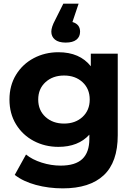

<svg xmlns="http://www.w3.org/2000/svg" viewBox="-20 -833 740 1055"><path d="M627 -538V-90Q627 58 550 130Q473 202 325 202Q247 202 177 183Q107 164 61 128L123 16Q157 44 209 60.5Q261 77 313 77Q394 77 432.5 40.5Q471 4 471 -70V-93Q410 -26 301 -26Q227 -26 165.5 -58.5Q104 -91 68 -150Q32 -209 32 -286Q32 -363 68 -422Q104 -481 165.5 -513.5Q227 -546 301 -546Q418 -546 479 -469V-538ZM473 -286Q473 -345 433.5 -381.5Q394 -418 332 -418Q270 -418 230 -381.5Q190 -345 190 -286Q190 -227 230 -190.5Q270 -154 332 -154Q394 -154 433.5 -190.5Q473 -227 473 -286ZM420 -659Q420 -631 400 -615Q380 -599 341 -599Q302 -599 282 -615.5Q262 -632 262 -659Q262 -684 283 -723L328 -813H412L378 -712Q420 -700 420 -659Z"/></svg>

Font: mBank
Style: Bold
Weight: 700
Designer: Julieta Ulanovsky
Foundry: Julieta Ulanovsky
Version: Version 7.200